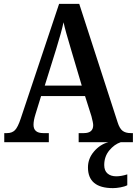

<svg xmlns="http://www.w3.org/2000/svg" viewBox="-20 -734 706 991"><path d="M2 -47H16Q42 -47 57 -62Q72 -77 87 -122L285 -714H389L587 -103Q597 -71 612.5 -59Q628 -47 655 -47H666V0H386V-47H413Q461 -47 461 -88Q461 -100 452 -134L419 -238H192L163 -144Q153 -112 153 -90Q153 -47 203 -47H232V0H2ZM402 -292 348 -474Q316 -580 308 -619Q297 -568 270 -481L211 -292ZM434 130Q434 84 465.5 47.5Q497 11 539 0H603Q570 11 544 42.5Q518 74 518 118Q518 147 535 161.5Q552 176 580 176Q606 176 637 166V222Q624 229 602 233Q580 237 563 237Q434 237 434 130Z"/></svg>

Font: Noto Serif NarrowSemiBold
Style: Regular
Weight: 600
Width: 4
Designer: Monotype Design Team
Foundry: Monotype Imaging Inc.
Version: Version 1.001